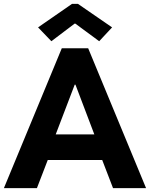

<svg xmlns="http://www.w3.org/2000/svg" viewBox="-25 -968 771 988"><path d="M293 -719.7H428.7L726.6 0H556.6L501 -144.5H220.7L165 0H-4.9ZM170.9 -827.1 345.7 -948.2H376L551.8 -827.1L485.4 -755.9L362.3 -846.7H359.4L239.3 -755.9ZM460.4 -276.4 363.3 -532.2H359.4L261.7 -276.4Z"/></svg>

Font: Reddit Sans Strawberry ExBold
Style: Regular
Weight: 800
Designer: Stephen Hutchings
Foundry: Reddit
Version: Version 1.013